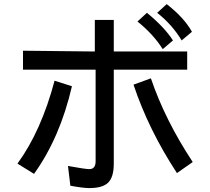

<svg xmlns="http://www.w3.org/2000/svg" viewBox="-20 -872 1040 950"><path d="M929.7 -714.8 878.9 -671.9Q832 -750 757.8 -808.6L804.7 -851.6Q890.6 -785.2 929.7 -714.8ZM835.9 -671.9 785.2 -628.9Q738.3 -703.1 660.2 -765.6L707 -808.6Q793 -738.3 835.9 -671.9ZM906.2 -527.3H543V-62.5Q543 3.9 515.6 31.2Q488.3 58.6 421.9 58.6Q390.6 58.6 328.1 46.9L316.4 -50.8Q402.3 -35.2 421.9 -35.2Q453.1 -35.2 453.1 -74.2V-527.3H93.8V-621.1L449.2 -617.2V-773.4H543V-617.2H906.2ZM933.6 -70.3 855.5 -15.6Q714.8 -230.5 640.6 -453.1L726.6 -484.4Q796.9 -277.3 933.6 -70.3ZM335.9 -445.3Q277.3 -191.4 148.4 -11.7L66.4 -62.5Q183.6 -222.7 250 -472.7Z"/></svg>

Font: Droid Sans Fallback
Style: Regular
Weight: 400
Designer: Steve Matteson
Foundry: Ascender Corporation
Version: 3.00 (Khmer version)